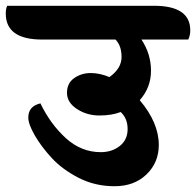

<svg xmlns="http://www.w3.org/2000/svg" viewBox="-75 -689 679 665"><path d="M458 -669Q584 -669 584 -584Q584 -566 577 -552H415Q448 -502 448 -444Q448 -386 409 -342Q475 -264 475 -187Q475 -126 432.5 -85Q390 -44 322 -44Q254 -44 197.5 -73Q141 -102 104.5 -141.5Q68 -181 45.5 -220Q23 -259 23 -282Q23 -321 65 -331Q99 -260 152.5 -211Q206 -162 274 -162Q313 -162 340 -183.5Q367 -205 367 -242Q367 -279 343 -301Q312 -289 269 -289Q226 -289 191.5 -311.5Q157 -334 157 -367.5Q157 -401 182 -418.5Q207 -436 239 -436Q271 -436 304 -422Q346 -452 346 -491.5Q346 -531 325 -552H71Q-55 -552 -55 -642Q-55 -659 -50 -669Z"/></svg>

Font: Laila
Style: Bold
Weight: 700
Designer: Hitesh Malaviya
Foundry: Indian Type Foundry
Version: Version 1.302;PS 1.0;hotconv 1.0.78;makeotf.lib2.5.61930; tt